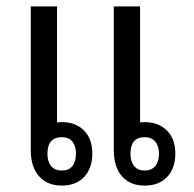

<svg xmlns="http://www.w3.org/2000/svg" viewBox="-20 -572 605 599"><path d="M173 7Q128 7 102 -22Q76 -51 76 -103V-552H158V-190Q165 -191 173 -191Q216 -191 242 -165Q268 -139 268 -93Q268 -47 242.5 -20Q217 7 173 7ZM431 7Q386 7 360.5 -22Q335 -51 335 -103V-552H417V-190Q424 -191 431 -191Q474 -191 500.5 -165Q527 -139 527 -93Q527 -47 501.5 -20Q476 7 431 7ZM173 -40Q195 -40 206 -54Q217 -68 217 -92Q217 -116 206 -130Q195 -144 173 -144Q128 -144 128 -92Q128 -68 139.5 -54Q151 -40 173 -40ZM431 -40Q453 -40 464.5 -54Q476 -68 476 -92Q476 -116 464.5 -130Q453 -144 431 -144Q387 -144 387 -92Q387 -68 398.5 -54Q410 -40 431 -40Z"/></svg>

Font: Noto Sans Thai Looped SemiCond
Style: Regular
Weight: 400
Width: 4
Designer: Sasikarn Vongin, Ben Mitchell
Foundry: The Fontpad Ltd
Version: Version 1.001